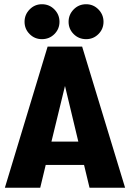

<svg xmlns="http://www.w3.org/2000/svg" viewBox="-20 -887 613 907"><path d="M403 0 377 -108H196L170 0H3L205 -667H368L571 0ZM223 -218H350L287 -481ZM178 -702Q144 -702 120 -726Q96 -750 96 -784Q96 -818 120 -842.5Q144 -867 178 -867Q213 -867 237 -842.5Q261 -818 261 -784Q261 -750 237 -726Q213 -702 178 -702ZM387 -702Q352 -702 328 -726Q304 -750 304 -784Q304 -818 328 -842.5Q352 -867 387 -867Q421 -867 445 -842.5Q469 -818 469 -784Q469 -750 445 -726Q421 -702 387 -702Z"/></svg>

Font: Epunda Sans ExtraBold
Style: Regular
Weight: 800
Designer: Simon Atzbach
Foundry: typofactur
Version: Version 2.204; ttfautohint (v1.8.4.7-5d5b)